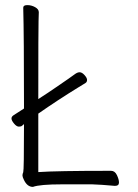

<svg xmlns="http://www.w3.org/2000/svg" viewBox="-20 -725 540 752"><path d="M109 7Q86 7 73 -22Q68 -32 68 -38Q68 -44 71 -50.5Q74 -57 74 -239Q71 -237 67 -233Q63 -229 54 -229Q45 -229 35 -241Q25 -253 25 -261Q25 -269 34.5 -274.5Q44 -280 74 -300Q74 -587 71 -695Q71 -705 87 -705Q103 -705 117.5 -697Q132 -689 132 -677Q132 -665 131 -643Q130 -621 130 -337Q166 -360 200 -383.5Q234 -407 248 -416.5Q262 -426 272.5 -434Q283 -442 292 -442Q301 -442 311 -431Q321 -420 321 -412Q321 -404 315 -400Q309 -396 284 -381Q206 -333 130 -280V-51Q199 -56 415 -56Q430 -56 438 -39Q446 -22 446 -10Q446 3 430 3Q375 -2 341 -3H223Q136 -3 109 7Z"/></svg>

Font: LXGW WenKai Mono TC Light
Style: Regular
Weight: 300
Designer: LXGW / Fontworks Inc.
Foundry: LXGW / Fontworks Inc.
Version: Version 1.330